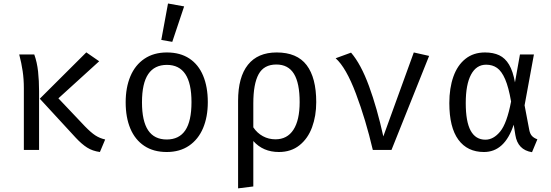

<svg xmlns="http://www.w3.org/2000/svg" viewBox="-20 -848 3117 1086"><path d="M468.2 -551.8 541 -501.5 310.3 -291.8 461 -132.8Q494.4 -98.5 519 -82.3Q543.6 -66.2 574.9 -59L545.1 11.8Q503.6 6.2 472.8 -13.3Q442.1 -32.8 408.2 -69.2L205.1 -289.7ZM173.8 -540Q189.7 -495.9 195.4 -443.3Q201 -390.8 201 -332.8V0H114.9V-349.2Q114.9 -400 108.2 -445.6Q101.5 -491.3 88.7 -540Z M1155.4 -270.3Q1155.4 -186.7 1128.5 -123.1Q1101.5 -59.5 1049.2 -23.8Q996.9 11.8 923.1 11.8Q848.2 11.8 796.2 -22.8Q744.1 -57.4 717.4 -120.5Q690.8 -183.6 690.8 -269.2Q690.8 -353.3 717.7 -416.9Q744.6 -480.5 797.2 -515.9Q849.7 -551.3 924.1 -551.3Q999 -551.3 1050.8 -517.2Q1102.6 -483.1 1129 -419.7Q1155.4 -356.4 1155.4 -270.3ZM783.1 -269.2Q783.1 -163.1 817.9 -111Q852.8 -59 923.1 -59Q993.3 -59 1028.2 -111Q1063.1 -163.1 1063.1 -270.3Q1063.1 -376.9 1028.2 -429Q993.3 -481 924.1 -481Q853.8 -481 818.5 -429Q783.1 -376.9 783.1 -269.2ZM892.3 -622.1 930.3 -828.2 1021.5 -811.8 954.4 -611.3Z M1768.7 -270.3Q1768.7 -192.3 1745.1 -128.2Q1721.5 -64.1 1673.8 -26.2Q1626.2 11.8 1557.4 11.8Q1468.2 11.8 1412.8 -50.3V206.7L1326.7 217.4V-277.4Q1326.7 -411.8 1382.3 -481.5Q1437.9 -551.3 1545.1 -551.3Q1660 -551.3 1714.4 -479.7Q1768.7 -408.2 1768.7 -270.3ZM1412.8 -263.6V-127.7Q1434.4 -95.4 1466.9 -77.7Q1499.5 -60 1537.9 -60Q1604.6 -60 1639.7 -114.1Q1674.9 -168.2 1674.9 -270.8Q1674.9 -377.9 1642.6 -430.5Q1610.3 -483.1 1543.1 -483.1Q1472.8 -483.1 1442.8 -428.2Q1412.8 -373.3 1412.8 -263.6Z M2088.7 0Q2048.7 -170.8 1993.1 -318.5Q1937.4 -466.2 1878.5 -518.5L1965.6 -550.3Q2021.5 -485.6 2067.2 -361Q2112.8 -236.4 2148.2 -76.4L2320.5 -551.3L2407.2 -531.8L2194.4 0Z M2892.8 -382.1 2921 -540H3000L2947.2 -252.3L2973.8 -112.3Q2977.9 -91.3 2988.5 -79.5Q2999 -67.7 3019.5 -60L2989.2 12.8Q2908.2 0 2894.9 -84.6L2885.6 -142.6Q2834.4 11.8 2717.4 11.8Q2623.6 11.8 2572.6 -57.9Q2521.5 -127.7 2521.5 -265.1Q2521.5 -349.7 2544.4 -414.4Q2567.2 -479 2612.6 -515.1Q2657.9 -551.3 2723.1 -551.3Q2770.3 -551.3 2803.8 -535.4Q2837.4 -519.5 2859.5 -482.3Q2881.5 -445.1 2892.8 -382.1ZM2614.4 -265.1Q2614.4 -159.5 2642.3 -108.7Q2670.3 -57.9 2725.6 -57.9Q2771.3 -57.9 2809.2 -104.1Q2847.2 -150.3 2870.8 -273.8Q2856.9 -354.4 2837.2 -400Q2817.4 -445.6 2791.5 -463.8Q2765.6 -482.1 2729.7 -482.1Q2674.4 -482.1 2644.4 -426.2Q2614.4 -370.3 2614.4 -265.1Z"/></svg>

Font: Fira Code Fixed
Style: Regular
Weight: 400
Monospace: yes
Designer: Carrois Corporate, Edenspiekermann AG, Nikita Prokopov
Foundry: Carrois Corporate, Edenspiekermann AG, Nikita Prokopov
Version: Version 5.002